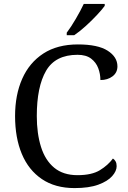

<svg xmlns="http://www.w3.org/2000/svg" viewBox="-20 -951 654 981"><path d="M361 10Q262 10 194 -36Q126 -82 91.5 -164.5Q57 -247 57 -358Q57 -466 93.5 -548.5Q130 -631 201.5 -677.5Q273 -724 378 -724Q480 -724 530 -692Q580 -660 580 -612Q580 -580 555 -561Q530 -542 493 -542Q493 -573 482 -602.5Q471 -632 445.5 -651.5Q420 -671 376 -671Q263 -671 215.5 -589.5Q168 -508 168 -358Q168 -269 189.5 -200.5Q211 -132 257 -94Q303 -56 376 -56Q449 -56 490.5 -81.5Q532 -107 557 -141Q565 -136 570.5 -126.5Q576 -117 576 -102Q576 -77 553 -51Q530 -25 482.5 -7.5Q435 10 361 10ZM321 -784Q343 -813 367.5 -855Q392 -897 408 -931H515V-921Q503 -904 476 -875Q449 -846 417.5 -817.5Q386 -789 359 -771H321Z"/></svg>

Font: Noto Serif Yezidi
Style: Regular
Weight: 400
Designer: Dalton Maag Ltd
Foundry: Dalton Maag Ltd
Version: Version 1.001; ttfautohint (v1.8.4.7-5d5b)